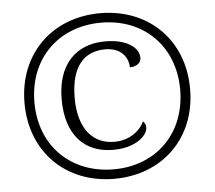

<svg xmlns="http://www.w3.org/2000/svg" viewBox="-52 -782 949 849"><g transform="rotate(-5 422.5 -357.5)"><path d="M422 10C636 10 790 -139 790 -357C790 -576 636 -725 422 -725C208 -725 55 -575 55 -358C55 -139 209 10 422 10ZM423 -32C238 -32 99 -159 99 -357C99 -552 234 -683 423 -683C612 -683 746 -551 746 -358C746 -165 613 -32 423 -32ZM428 -118C528 -118 582 -168 582 -204C582 -215 578 -225 570 -232C551 -191 504 -153 436 -153C343 -153 278 -222 278 -361C278 -496 333 -564 432 -564C501 -564 533 -519 533 -475C564 -476 583 -491 583 -513C583 -559 529 -599 434 -599C303 -599 220 -514 220 -360C220 -202 301 -118 428 -118Z"/></g></svg>

Font: Noto Serif Ethiopic Light
Style: Regular
Weight: 300
Designer: Monotype Design Team
Foundry: Monotype Imaging Inc.
Version: Version 2.102